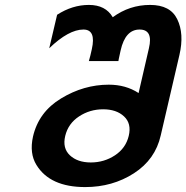

<svg xmlns="http://www.w3.org/2000/svg" viewBox="-20 -760 757 780"><path d="M633 -210Q611 -112 524 -56Q437 0 326 0Q183 0 128 -90Q99 -137 114 -205Q137 -305 228 -360Q320 -416 422 -416Q491 -416 543 -382L585 -564Q603 -640 547 -640Q489 -640 470 -555L465 -532Q464 -527 462.5 -520.5Q461 -514 461 -512H341L347 -534L353 -560Q371 -640 319 -640Q259 -640 180 -564L212 -700Q274 -740 341 -740Q409 -740 438 -690Q506 -740 590 -740Q672 -740 700 -682Q729 -623 709 -537ZM264 -129Q295 -100 349 -100Q403 -100 447 -129Q491 -158 503 -208Q515 -258 484 -287Q453 -316 399 -316Q345 -316 301 -287Q257 -258 245 -208Q233 -158 264 -129Z"/></svg>

Font: Miedinger
Style: Bold-Italic
Weight: 700
Italic angle: -13°
Version: Version 001.000